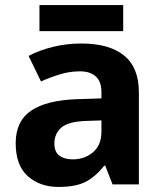

<svg xmlns="http://www.w3.org/2000/svg" viewBox="-20 -729 644 759"><path d="M302 -557Q412 -557 470.5 -509.5Q529 -462 529 -364V0H425L396 -74H392Q357 -30 318 -10Q279 10 211 10Q138 10 90 -32.5Q42 -75 42 -163Q42 -250 103 -291.5Q164 -333 286 -337L381 -340V-364Q381 -407 358.5 -427Q336 -447 296 -447Q256 -447 218 -435.5Q180 -424 142 -407L93 -508Q137 -531 190.5 -544Q244 -557 302 -557ZM323 -251Q251 -249 223 -225Q195 -201 195 -162Q195 -128 215 -113.5Q235 -99 267 -99Q315 -99 348 -127.5Q381 -156 381 -208V-253ZM467 -709V-606H136V-709Z"/></svg>

Font: Noto Sans Hanifi Rohingya
Style: Regular
Weight: 400
Designer: Monotype Design Team and DaltonMaag
Foundry: Google LLC
Version: Version 2.101